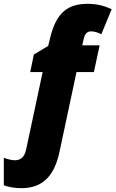

<svg xmlns="http://www.w3.org/2000/svg" viewBox="-54 -744 604 1004"><path d="M58 240C180 240 234 162 258 46L346 -367H437L467 -507H376L384 -542C388 -561 398 -580 422 -580C440 -580 455 -575 476 -565L530 -696C488 -715 451 -724 405 -724C300 -724 240 -678 208 -545L198 -504L123 -459L104 -367H169L83 36C75 77 54 94 24 94C12 94 -13 90 -34 81V225C-13 233 21 240 58 240Z"/></svg>

Font: Noto Sans UI SemiCondensed Black
Style: Italic
Weight: 900
Width: 4
Italic angle: -372°
Designer: Monotype Design Team
Foundry: Monotype Imaging Inc.
Version: Version 1.901